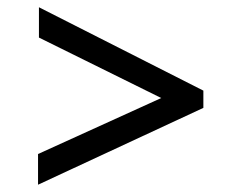

<svg xmlns="http://www.w3.org/2000/svg" viewBox="-20 -545 653 532"><path d="M543.5 -246.1V-293.9L87.9 -524.9V-440.9L426.8 -273.4L85.4 -118.2V-33.2Z"/></svg>

Font: Ride
Style: Regular
Weight: 400
Version: Version 3.000